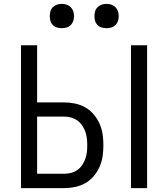

<svg xmlns="http://www.w3.org/2000/svg" viewBox="-20 -968 865 988"><path d="M654 0V-735H737V0ZM88 0V-735H171V-441H311Q339 -441 367 -435Q395 -429 419.5 -415Q444 -401 462.5 -379Q481 -357 492.5 -331Q504 -305 508 -277Q512 -249 512 -221Q512 -192 508 -164Q504 -136 492.5 -110Q481 -84 462.5 -62Q444 -40 419.5 -26Q395 -12 367 -6Q339 0 311 0ZM311 -74Q329 -74 346.5 -78.5Q364 -83 378.5 -93.5Q393 -104 403 -119Q413 -134 419 -150.5Q425 -167 427 -185Q429 -203 429 -221Q429 -238 427 -256Q425 -274 419 -290.5Q413 -307 403 -322Q393 -337 378.5 -347.5Q364 -358 346.5 -363Q329 -368 311 -368H171V-74ZM528 -823Q515 -823 503 -826.5Q491 -830 482 -839Q473 -848 469.5 -860Q466 -872 466 -885Q466 -898 469.5 -910Q473 -922 482 -931Q491 -940 503 -944Q515 -948 528 -948Q541 -948 553 -944Q565 -940 574 -931Q583 -922 587 -910Q591 -898 591 -885Q591 -872 587 -860Q583 -848 574 -839Q565 -830 553 -826.5Q541 -823 528 -823ZM298 -823Q285 -823 273 -826.5Q261 -830 252 -839Q243 -848 239.5 -860Q236 -872 236 -885Q236 -898 239.5 -910Q243 -922 252 -931Q261 -940 273 -944Q285 -948 298 -948Q311 -948 323 -944Q335 -940 344 -931Q353 -922 357 -910Q361 -898 361 -885Q361 -872 357 -860Q353 -848 344 -839Q335 -830 323 -826.5Q311 -823 298 -823Z"/></svg>

Font: Iosevka Aile
Style: Regular
Weight: 400
Designer: Belleve Invis
Foundry: Belleve Invis
Version: Version 28.0.1; ttfautohint (v1.8.4)